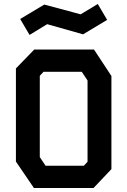

<svg xmlns="http://www.w3.org/2000/svg" viewBox="-20 -945 640 965"><path d="M152 -696H452.5L540 -563V-95L450 0H150.5L60 -133V-601ZM180 -155.5 209 -112H401.5L420 -132V-540.5L391 -584H198.5L180 -564ZM471.5 -925 385.5 -873 202.5 -922 81.5 -849.5 128.5 -769.5 217 -823.5 397.5 -772.5 518.5 -845Z"/></svg>

Font: Kode Mono
Style: Regular
Weight: 400
Monospace: yes
Designer: Isa Ozler
Foundry: Kadena LLC
Version: Version 1.000;gftools[0.9.28]